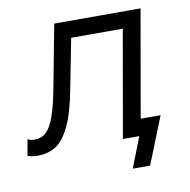

<svg xmlns="http://www.w3.org/2000/svg" viewBox="-104 -593 785 795"><g transform="rotate(-10 289.0 -196.0)"><path d="M-29 0 -17 -68Q-11 -64 -3 -62.5Q5 -61 13 -61Q41 -61 60.5 -79Q80 -97 95.5 -139.5Q111 -182 126 -261L175 -520H538L447 0H372L451 -450H234L194 -245Q175 -143 148.5 -88.5Q122 -34 89.5 -13.5Q57 7 11 7Q0 7 -10 5Q-20 3 -29 0ZM441 0H416L437 -70H543L464 128H391Z"/></g></svg>

Font: Fixel Italic Variable 20240409 Display Thin
Style: Italic
Weight: 100
Italic angle: -10°
Designer: AlfaBravo + MacPaw
Foundry: Kyrylo Tkachov, Marchela Mozhyna, Serhii Makarenko, Maria Weinstein, Zakhar Kryvoshyya
Version: Version 1.211;Glyphs 3.2 (3225)